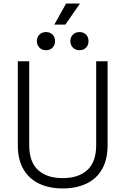

<svg xmlns="http://www.w3.org/2000/svg" viewBox="-20 -1044 704 1078"><path d="M332 14Q257 14 200.5 -12.5Q144 -39 112 -93Q80 -147 80 -229V-700H144V-229Q144 -135 193.5 -89.5Q243 -44 332 -44Q421 -44 470.5 -89.5Q520 -135 520 -229V-700H584V-229Q584 -147 552.5 -93Q521 -39 464 -12.5Q407 14 332 14ZM426 -762Q404 -762 389.5 -776.5Q375 -791 375 -813Q375 -836 389.5 -850Q404 -864 426 -864Q449 -864 463 -850Q477 -836 477 -813Q477 -791 463 -776.5Q449 -762 426 -762ZM238 -762Q216 -762 201.5 -776.5Q187 -791 187 -813Q187 -836 201.5 -850Q216 -864 238 -864Q261 -864 275 -850Q289 -836 289 -813Q289 -791 275 -776.5Q261 -762 238 -762ZM285 -906 351 -1024H429L347 -906Z"/></svg>

Font: Space Grotesk Light Light
Style: Regular
Weight: 300
Version: Version 2.000